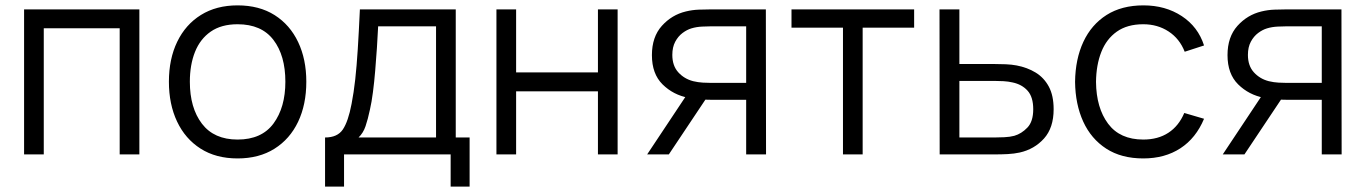

<svg xmlns="http://www.w3.org/2000/svg" viewBox="-20 -575 5086 715"><path d="M143 0H69.7V-540H499V0H425.7V-469.7H143Z M864.7 15Q784.2 15 727 -21.5Q669.8 -58 639.4 -122.4Q609 -186.8 609 -270.7Q609 -355.5 640 -419.6Q671 -483.7 728.3 -519.3Q785.7 -555 864.7 -555Q945.5 -555 1002.8 -518.7Q1060 -482.3 1090.3 -418.2Q1120.7 -354.2 1120.7 -270.7Q1120.7 -185.7 1090.1 -121.4Q1059.5 -57.2 1002.1 -21.1Q944.7 15 864.7 15ZM864.7 -55.3Q954.5 -55.3 998.6 -115.2Q1042.7 -175.2 1042.7 -270.7Q1042.7 -368.3 998.2 -426.5Q953.8 -484.7 864.7 -484.7Q804.2 -484.7 764.8 -457.3Q725.5 -430 706.2 -381.8Q687 -333.7 687 -270.7Q687 -173.2 732.1 -114.2Q777.2 -55.3 864.7 -55.3Z M1261.2 120H1190.5V-63Q1236.5 -63 1256.6 -92.7Q1276.7 -122.3 1289.2 -188Q1297.5 -230.5 1302.9 -279.5Q1308.3 -328.5 1312.3 -391.7Q1316.3 -454.8 1320.2 -540H1677.2V-63H1728.8V120H1658.2V0H1261.2ZM1315.2 -63H1603.8V-477H1388.2Q1386.3 -438.8 1383.6 -396.3Q1380.8 -353.8 1377.2 -311.5Q1373.7 -269.2 1368.8 -231.8Q1364 -194.3 1357.5 -166.3Q1350 -130.7 1341.3 -105.2Q1332.7 -79.7 1315.2 -63Z M1902 0H1828.7V-540H1902V-305.3H2206.7V-540H2280V0H2206.7V-235H1902Z M2832.7 0H2758.7V-203.3H2632.3Q2610.7 -203.3 2587.4 -205.2Q2564.2 -207.2 2544 -210.7Q2487.2 -221.5 2447.4 -260.7Q2407.7 -299.8 2407.7 -369.7Q2407.7 -437.5 2444.7 -478.7Q2481.7 -519.8 2534 -532.3Q2558 -538.2 2582.8 -539.1Q2607.5 -540 2625.7 -540H2832ZM2470.7 0H2390L2540.7 -226.7H2622ZM2628.7 -266.3H2758.7V-477H2628.7Q2616.3 -477 2594.9 -476Q2573.5 -475 2554.7 -469.3Q2538 -464.3 2521.7 -452.1Q2505.3 -439.8 2494.5 -419.6Q2483.7 -399.3 2483.7 -370.7Q2483.7 -330.2 2505.8 -305.8Q2528 -281.3 2561.3 -272.7Q2579.5 -268.3 2597.6 -267.3Q2615.7 -266.3 2628.7 -266.3Z M3192.5 0H3119.2V-472H2927.5V-540H3384.2V-472H3192.5Z M3685.7 0H3479.3L3478.7 -540H3552.7V-336.7H3679Q3702.5 -336.7 3725.2 -335.7Q3747.8 -334.7 3765.7 -331.3Q3805.5 -323.8 3836.7 -304.8Q3867.8 -285.8 3885.8 -252.4Q3903.7 -219 3903.7 -168.3Q3903.7 -99 3867.8 -59.1Q3831.8 -19.2 3777.3 -7Q3756.8 -2.5 3732.8 -1.2Q3708.8 0 3685.7 0ZM3552.7 -273.7V-63H3682.7Q3699.3 -63 3720.3 -64Q3741.3 -65 3757.3 -69.3Q3784 -77 3805.8 -99.7Q3827.7 -122.3 3827.7 -168.3Q3827.7 -213.8 3806.7 -237.2Q3785.7 -260.7 3750.7 -268Q3734.8 -271.7 3717 -272.7Q3699.2 -273.7 3682.7 -273.7Z M4237.5 15Q4155.8 15 4099.5 -21.5Q4043.2 -58 4013.8 -122.3Q3984.5 -186.7 3983.5 -270Q3984.5 -355 4014.4 -419.2Q4044.3 -483.3 4100.8 -519.2Q4157.3 -555 4238.2 -555Q4320 -555 4380.8 -515.1Q4441.5 -475.2 4463.8 -405.7L4391.8 -382.3Q4372.8 -431 4331.8 -457.8Q4290.7 -484.7 4237.5 -484.7Q4177.8 -484.7 4139 -457.2Q4100.2 -429.8 4081.2 -381.4Q4062.2 -333 4061.5 -270Q4062.5 -173.2 4106.6 -114.2Q4150.7 -55.3 4237.5 -55.3Q4292.5 -55.3 4331.2 -80.7Q4369.8 -106 4390.2 -154.3L4463.8 -132.7Q4433.8 -60.7 4375.8 -22.8Q4317.8 15 4237.5 15Z M4976.2 0H4902.2V-203.3H4775.8Q4754.2 -203.3 4730.9 -205.2Q4707.7 -207.2 4687.5 -210.7Q4630.7 -221.5 4590.9 -260.7Q4551.2 -299.8 4551.2 -369.7Q4551.2 -437.5 4588.2 -478.7Q4625.2 -519.8 4677.5 -532.3Q4701.5 -538.2 4726.2 -539.1Q4751 -540 4769.2 -540H4975.5ZM4614.2 0H4533.5L4684.2 -226.7H4765.5ZM4772.2 -266.3H4902.2V-477H4772.2Q4759.8 -477 4738.4 -476Q4717 -475 4698.2 -469.3Q4681.5 -464.3 4665.2 -452.1Q4648.8 -439.8 4638 -419.6Q4627.2 -399.3 4627.2 -370.7Q4627.2 -330.2 4649.3 -305.8Q4671.5 -281.3 4704.8 -272.7Q4723 -268.3 4741.1 -267.3Q4759.2 -266.3 4772.2 -266.3Z"/></svg>

Font: Manrope Variable Light
Style: Regular
Weight: 200
Designer: Mikhail Sharanda
Foundry: Mikhail Sharanda
Version: Version 4.505